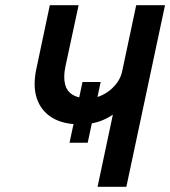

<svg xmlns="http://www.w3.org/2000/svg" viewBox="-20 -720 656 740"><path d="M298 -404 248 -170H318L368 -404ZM616 -700H505L451 -446Q447 -425 434.5 -406Q422 -387 404 -372.5Q386 -358 365 -349.5Q344 -341 323 -341Q282 -341 259.5 -355Q237 -369 230.5 -396.5Q224 -424 232 -463L283 -700H172L120 -454Q106 -388 122 -340.5Q138 -293 180 -267Q222 -241 285 -241Q308 -241 329.5 -244Q351 -247 372.5 -255.5Q394 -264 415 -278L356 0H467Z"/></svg>

Font: Advent Pro
Style: Italic
Weight: 400
Italic angle: -12°
Designer: VivaRado, Andreas Kalpakidis
Foundry: VivaRado, Andreas Kalpakidis
Version: Version 3.000